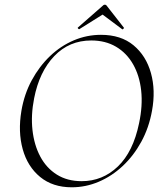

<svg xmlns="http://www.w3.org/2000/svg" viewBox="-20 -784 690 816"><path d="M285 12Q204 12 150.5 -32Q97 -76 76.5 -150Q56 -224 71 -313Q83 -384 115 -443Q147 -502 192.5 -545.5Q238 -589 293.5 -612.5Q349 -636 409 -636Q494 -636 547.5 -591.5Q601 -547 621.5 -473.5Q642 -400 626 -313Q613 -241 580.5 -181.5Q548 -122 501.5 -78.5Q455 -35 399.5 -11.5Q344 12 285 12ZM327 -14Q416 -14 481 -76.5Q546 -139 571 -260Q587 -335 580 -399Q573 -463 545.5 -511Q518 -559 473 -585.5Q428 -612 368 -612Q274 -612 210.5 -545.5Q147 -479 125 -366Q111 -295 118 -231.5Q125 -168 151 -119Q177 -70 221.5 -42Q266 -14 327 -14ZM317 -660Q316 -659 312.5 -662Q309 -665 311 -667L416 -759Q420 -764 425.5 -764Q431 -764 434 -759L506 -667Q508 -665 504.5 -661.5Q501 -658 499 -660L416 -722Z"/></svg>

Font: Cormorant Garamond Light
Style: Italic
Weight: 300
Italic angle: -10°
Designer: Christian Thalmann (Catharsis Fonts)
Foundry: Catharsis Fonts
Version: Version 4.001